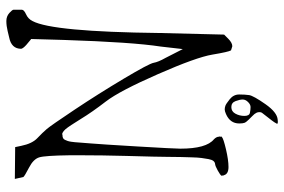

<svg xmlns="http://www.w3.org/2000/svg" viewBox="-163 -529 881 595"><g transform="rotate(-90 277.5 -231.5)"><path d="M243.2 104.5Q251 104.5 258.8 96.7Q266.6 88.9 266.6 80.1Q266.6 71.3 261.7 58.1Q256.8 44.9 243.2 44.9Q229.5 44.9 222.7 57.6Q215.8 70.3 215.8 85.4Q215.8 100.6 225.6 102.5Q235.4 104.5 243.2 104.5ZM227.5 131.3Q227.5 127 225.6 123Q223.6 119.1 221.7 116.7Q219.7 114.3 215.8 110.4L204.1 98.6Q196.3 90.8 194.3 85.4Q192.4 80.1 192.4 69.3Q192.4 41 221.7 28.3Q230.5 24.4 235.8 24.4Q241.2 24.4 247.1 26.4Q252.9 28.3 267.6 40Q282.2 51.8 282.2 69.3Q282.2 86.9 280.3 100.1Q278.3 113.3 252 150.9Q226.6 187 204.1 188.5L197.8 189Q194.3 189 191.9 188Q190.9 186.5 192.4 184.6Q195.3 178.7 202.1 169.9L225.6 139.6Q227.5 137.2 227.5 131.3ZM151.4 9.8V15.6H150.4Q145.5 20.5 112.3 28.3Q79.1 36.1 57.6 36.1Q36.1 36.1 32.2 22.5L31.2 20.5Q31.2 16.6 30.3 14.6Q32.2 10.7 46.4 2.9Q60.5 -4.9 66.4 -5.4Q72.3 -5.9 76.2 -10.7Q80.1 -15.6 82 -25.9Q84 -36.1 85.4 -47.4Q86.9 -58.6 87.4 -77.6Q87.9 -96.7 88.4 -112.3Q88.9 -127.9 88.9 -153.8Q88.9 -179.7 91.8 -281.2Q93.8 -357.4 93.8 -418Q93.8 -418 93.8 -457Q92.8 -532.2 87.4 -550.3Q82 -568.4 55.7 -582Q29.3 -595.7 26.4 -599.6L20.5 -626L119.1 -625L123 -606.4Q129.9 -572.3 147 -556.2Q164.1 -540 175.3 -526.9Q186.5 -513.7 235.4 -440.4Q284.2 -367.2 331.1 -288.6Q377.9 -210 380.4 -195.8Q382.8 -181.6 395.5 -159.2L422.9 -105.5L430.7 -173.8Q444.3 -261.7 451.2 -473.6L454.1 -575.2L435.5 -590.8Q424.8 -600.6 423.8 -606.4Q423.8 -636.7 459 -643.6Q462.9 -644.5 479 -648.4Q495.1 -652.3 509.8 -652.3Q524.4 -652.3 534.7 -643.1Q544.9 -633.8 544.9 -629.9V-604.5Q544.9 -597.7 530.8 -591.3Q516.6 -585 509.8 -571.3Q476.6 -509.8 472.7 -176.8L467.8 22.5L455.1 35.2Q442.4 47.9 431.6 47.9L418.9 43.9Q414.1 36.1 405.8 -13.7Q397.5 -63.5 345.2 -182.6Q293 -301.8 260.3 -344.2Q227.5 -386.7 206.1 -421.9Q184.6 -457 174.8 -468.8Q165 -479.5 158.2 -479.5Q158.2 -479.5 158.2 -478.5Q150.4 -478.5 147 -476.6Q143.6 -474.6 141.6 -470.7Q139.6 -466.8 138.2 -462.4Q136.7 -458 135.7 -451.2Q134.8 -444.3 134.3 -439.5Q133.8 -434.6 133.3 -426.3Q132.8 -418 130.4 -389.2Q127.9 -360.4 121.1 -245.6Q114.3 -130.9 114.3 -113.3Q114.3 -32.2 143.6 -8.8Q151.4 -1 151.4 6.8L152.3 7.8Z"/></g></svg>

Font: Drukaatie burti
Style: Thin
Weight: 100
Version: Version 0.14